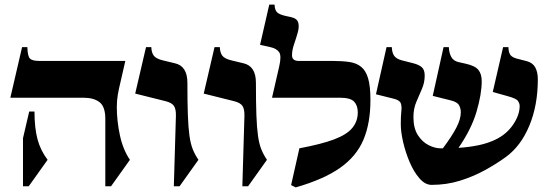

<svg xmlns="http://www.w3.org/2000/svg" viewBox="-20 -790 2382 835"><path d="M488 -325Q488 -264 501.5 -201.5Q515 -139 545 -95L463 20H438V-273Q438 -326 413 -345.5Q388 -365 343 -365H25L76 -585H99Q100 -545 110.5 -535Q121 -525 151 -525H525Q514 -474 505.5 -439.5Q497 -405 492.5 -379Q488 -353 488 -325ZM80 -189 107 -305H130Q130 -234 143 -185Q156 -136 187 -95L105 20H80Z M795 -430Q795 -345 797 -290Q799 -235 804 -199.5Q809 -164 818.5 -140.5Q828 -117 843 -95L761 20H736L745 -285Q746 -314 737 -328.5Q728 -343 700 -350L568 -383L615 -585H638Q639 -560 649.5 -547Q660 -534 690 -527L740 -515Q795 -503 795 -430Z M1093 -430Q1093 -345 1095 -290Q1097 -235 1102 -199.5Q1107 -164 1116.5 -140.5Q1126 -117 1141 -95L1059 20H1034L1043 -285Q1044 -314 1035 -328.5Q1026 -343 998 -350L866 -383L913 -585H936Q937 -560 947.5 -547Q958 -534 988 -527L1038 -515Q1093 -503 1093 -430Z M1266 25 1246 15 1282 -145Q1378 -163 1433.5 -184Q1489 -205 1512.5 -234Q1536 -263 1536 -301Q1536 -331 1520 -348Q1504 -365 1458 -365H1163L1194 -500Q1205 -547 1194 -563Q1183 -579 1156 -585L1111 -595L1151 -770H1174Q1175 -745 1186 -735.5Q1197 -726 1225 -720L1244 -716Q1272 -710 1277 -692Q1282 -674 1275 -649Q1268 -624 1259 -598Q1250 -572 1250 -550Q1250 -525 1279 -525H1427Q1468 -525 1499 -520.5Q1530 -516 1550.5 -499.5Q1571 -483 1581 -449Q1591 -415 1591 -355Q1591 -254 1560.5 -182Q1530 -110 1459 -60Q1388 -10 1266 25Z M1857 14Q1829 14 1804.5 -14Q1780 -42 1762 -84Q1744 -126 1733.5 -171Q1723 -216 1723 -250Q1723 -285 1725.5 -307Q1728 -329 1722.5 -342Q1717 -355 1691 -361L1615 -380L1661 -585H1684Q1685 -560 1694.5 -547Q1704 -534 1726 -528L1777 -515Q1801 -509 1814 -498Q1827 -487 1827 -461Q1827 -431 1815 -403.5Q1803 -376 1790.5 -346.5Q1778 -317 1778 -281Q1778 -232 1797.5 -202Q1817 -172 1844.5 -158.5Q1872 -145 1895 -145Q1901 -145 1906 -145Q1945 -197 1964.5 -234.5Q1984 -272 1984 -301Q1984 -319 1976 -333Q1968 -347 1938 -354L1862 -373L1909 -585H1932Q1933 -560 1942.5 -542.5Q1952 -525 1974 -520L2005 -513Q2046 -504 2060.5 -486Q2075 -468 2075 -437Q2075 -381 2052.5 -304.5Q2030 -228 1974 -147Q2021 -150 2061.5 -158.5Q2102 -167 2135 -183Q2183 -206 2211.5 -248Q2240 -290 2240 -329Q2240 -340 2232.5 -351Q2225 -362 2187 -372L2123 -390L2168 -585H2191Q2192 -560 2200.5 -550Q2209 -540 2228 -535L2271 -524Q2297 -517 2308 -496.5Q2319 -476 2319 -445Q2319 -333 2282.5 -244.5Q2246 -156 2181 -108Q2140 -78 2089 -50Q2038 -22 1980 -4Q1922 14 1857 14Z"/></svg>

Font: Bona Nova SC
Style: Bold
Weight: 700
Designer: Mateusz Machalski
Foundry: Capitalics
Version: Version 4.001; ttfautohint (v1.8.4.7-5d5b)